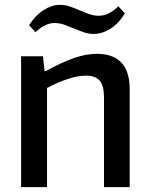

<svg xmlns="http://www.w3.org/2000/svg" viewBox="-20 -772 619 792"><path d="M67 -540H157L164 -479H169Q204 -498 233.5 -511.5Q263 -525 288 -533.5Q313 -542 335.5 -546Q358 -550 380 -550Q446 -550 480.5 -514Q515 -478 515 -403V0H409V-369Q409 -419 391 -439.5Q373 -460 335 -460Q302 -460 260.5 -446.5Q219 -433 174 -409V0H67ZM100 -668Q126 -709 160 -730.5Q194 -752 226 -752Q249 -752 269 -745Q289 -738 308.5 -729.5Q328 -721 347.5 -714Q367 -707 388 -707Q429 -707 468 -746L495 -717Q470 -675 435.5 -653.5Q401 -632 367 -632Q345 -632 325 -639Q305 -646 285 -654.5Q265 -663 245.5 -670Q226 -677 205 -677Q166 -677 126 -639Z"/></svg>

Font: Encode Sans Narrow
Style: Medium
Weight: 500
Designer: Pablo Impallari, Andres Torresi
Foundry: Pablo Impallari, Andres Torresi
Version: Version 1.000; ttfautohint (v1.00) -l 8 -r 50 -G 200 -x 14 -